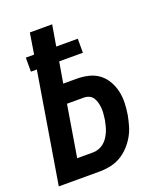

<svg xmlns="http://www.w3.org/2000/svg" viewBox="-136 -824 772 913"><g transform="rotate(-20 250.0 -367.5)"><path d="M3 0 95 -558H65V-629H107L124 -735H237L219 -629H328V-558H208L190 -452H259Q289 -452 318 -445Q347 -438 369.5 -421Q392 -404 406.5 -379Q421 -354 427.5 -325.5Q434 -297 433 -266.5Q432 -236 427 -206Q422 -180 414.5 -154Q407 -128 393 -104Q379 -80 359 -59Q339 -38 315 -24.5Q291 -11 264 -5.5Q237 0 211 0ZM131 -96H211Q226 -96 240 -101Q254 -106 266 -115.5Q278 -125 286.5 -138Q295 -151 301 -164.5Q307 -178 310.5 -192.5Q314 -207 317 -221Q319 -236 320.5 -250.5Q322 -265 321 -279Q320 -293 316.5 -307Q313 -321 306 -332.5Q299 -344 286.5 -350Q274 -356 259 -356H174Z"/></g></svg>

Font: Iosevka SS04
Style: Bold Italic
Weight: 700
Italic angle: -9°
Monospace: yes
Designer: Belleve Invis
Foundry: Belleve Invis
Version: Version 19.0.0; ttfautohint (v1.8.4)